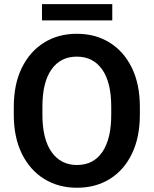

<svg xmlns="http://www.w3.org/2000/svg" viewBox="-20 -881 729 911"><path d="M643.6 -373.5V-336.9Q643.6 -229.5 606 -151.6Q568.4 -73.7 501.2 -32Q434.1 9.8 345.2 9.8Q257.3 9.8 189.7 -32Q122.1 -73.7 83.7 -151.6Q45.4 -229.5 45.4 -336.9V-373.5Q45.4 -481.4 83.5 -559.1Q121.6 -636.7 189 -678.7Q256.3 -720.7 344.2 -720.7Q433.1 -720.7 500.5 -678.7Q567.9 -636.7 605.7 -559.1Q643.6 -481.4 643.6 -373.5ZM507.8 -336.9V-374.5Q507.8 -490.2 464.8 -551.3Q421.9 -612.3 344.2 -612.3Q267.1 -612.3 224.1 -551.3Q181.2 -490.2 181.2 -374.5V-336.9Q181.2 -221.7 224.6 -159.9Q268.1 -98.1 345.2 -98.1Q423.3 -98.1 465.6 -159.9Q507.8 -221.7 507.8 -336.9ZM512.7 -861.3V-784.2H179.2V-861.3Z"/></svg>

Font: Vazirmatn UI SemiBold
Style: Regular
Weight: 600
Designer: Saber Rastikerdar
Foundry: Saber Rastikerdar
Version: Version 33.003